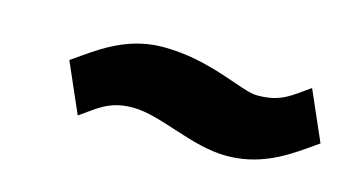

<svg xmlns="http://www.w3.org/2000/svg" viewBox="-36 -488 649 359"><g transform="rotate(15 288.5 -309.0)"><path d="M83 -323 125 -227 149 -244C172 -260 191 -268 221 -268C276 -268 344 -226 413 -226C472 -226 516 -251 557 -280L577 -294L535 -390L511 -373C488 -357 470 -350 439 -350C408 -350 340 -392 247 -392C188 -392 144 -366 103 -337Z"/></g></svg>

Font: Charger EcoBlack
Style: Obl
Weight: 1000
Designer: Jasper
Foundry: Cannot Into Space Fonts
Version: Version 1.1